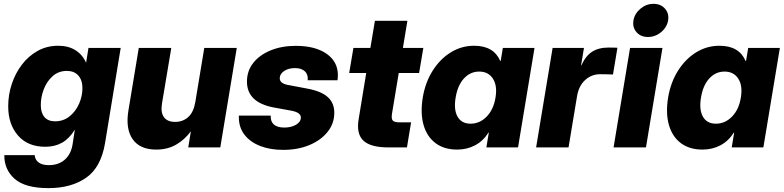

<svg xmlns="http://www.w3.org/2000/svg" viewBox="-20 -764 4065 995"><path d="M231.4 210.9Q109.9 210.9 55.7 162.6Q1.5 114.3 2.4 40H159.7Q161.6 64 180.2 77.9Q198.7 91.8 233.4 91.8Q283.7 91.8 316.2 63Q348.6 34.2 356.4 -17.6L367.7 -91.3H367.2Q338.9 -45.4 301.5 -24.4Q264.2 -3.4 214.4 -3.4Q124 -3.4 73.2 -61.8Q22.5 -120.1 22.5 -213.4Q22.5 -272.5 41 -328.6Q59.6 -384.8 93.8 -429.4Q127.9 -474.1 175.5 -500.5Q223.1 -526.9 281.7 -526.9Q335 -526.9 371.6 -503.4Q408.2 -480 425.8 -439.5H426.3L438.5 -515.6H605.5L524.4 -22.5Q503.4 103.5 426.3 157.2Q349.1 210.9 231.4 210.9ZM265.6 -135.3Q308.6 -135.3 340.6 -161.1Q372.6 -187 389.9 -226.6Q407.2 -266.1 407.2 -307.1Q407.2 -349.1 385.7 -372.8Q364.3 -396.5 326.7 -396.5Q283.2 -396.5 252.9 -369.4Q222.7 -342.3 207 -301.8Q191.4 -261.2 191.4 -219.7Q191.4 -179.2 210.4 -157.2Q229.5 -135.3 265.6 -135.3Z M789.6 11.2Q705.1 11.2 667.5 -42.5Q629.9 -96.2 645.5 -191.4L699.2 -515.6H867.7L819.3 -226.6Q812 -180.7 829.8 -156.5Q847.7 -132.3 887.7 -132.3Q927.7 -132.3 955.6 -157.5Q983.4 -182.6 992.2 -235.4L1038.6 -515.6H1207L1121.6 0H955.6L969.2 -83.5Q936 -39.1 891.8 -13.9Q847.7 11.2 789.6 11.2Z M1447.8 12.7Q1379.9 12.7 1328.1 -7.6Q1276.4 -27.8 1247.1 -65.7Q1217.8 -103.5 1217.8 -156.7Q1217.8 -162.1 1217.8 -165H1382.8Q1380.4 -103 1454.1 -103Q1489.3 -103 1514.2 -117.7Q1539.1 -132.3 1539.1 -155.3Q1539.1 -181.2 1489.7 -190.4L1398.9 -207Q1259.8 -232.9 1259.8 -341.3Q1259.8 -396.5 1292.5 -438Q1325.2 -479.5 1382.6 -502.9Q1439.9 -526.4 1513.2 -526.4Q1613.3 -526.4 1672.1 -485.6Q1731 -444.8 1731 -374.5Q1731 -360.8 1729 -348.1H1574.7Q1577.6 -377.9 1559.8 -394.5Q1542 -411.1 1508.8 -411.1Q1474.6 -411.1 1452.1 -395.8Q1429.7 -380.4 1429.7 -358.4Q1429.7 -331.5 1472.7 -323.7L1573.2 -304.7Q1644.5 -291.5 1678.5 -261Q1712.4 -230.5 1712.4 -179.7Q1712.4 -124 1677.7 -80.6Q1643.1 -37.1 1583.3 -12.2Q1523.4 12.7 1447.8 12.7Z M2173.8 -515.6 2151.9 -385.7H2046.4L2011.2 -173.3Q2007.3 -148.4 2015.6 -139.2Q2023.9 -129.9 2051.8 -129.9H2110.4L2088.9 0H1993.7Q1900.9 0 1863.5 -34.9Q1826.2 -69.8 1838.4 -145L1877.9 -385.7H1789.6L1811.5 -515.6H1899.4L1922.9 -656.2H2091.3L2067.9 -515.6Z M2349.1 11.2Q2281.7 11.2 2237.1 -22.2Q2192.4 -55.7 2175 -116.5Q2157.7 -177.2 2170.9 -258.8Q2184.1 -337.4 2222.4 -397.9Q2260.7 -458.5 2316.2 -492.7Q2371.6 -526.9 2437 -526.9Q2538.6 -526.9 2572.3 -448.2H2574.7L2585.9 -515.6H2750L2664.6 0H2500.5L2513.2 -76.7H2511.2Q2484.4 -33.7 2442.4 -11.2Q2400.4 11.2 2349.1 11.2ZM2418.5 -123Q2466.3 -123 2502.2 -159.9Q2538.1 -196.8 2547.9 -258.8Q2558.1 -319.8 2534.4 -356.4Q2510.7 -393.1 2463.4 -393.1Q2417 -393.1 2384.3 -357.4Q2351.6 -321.8 2341.3 -258.8Q2330.6 -195.3 2351.3 -159.2Q2372.1 -123 2418.5 -123Z M2758.3 0 2843.8 -515.6H3006.3L2991.2 -424.8H2992.7Q3014.6 -474.1 3048.3 -495.8Q3082 -517.6 3134.3 -517.6Q3147.5 -517.6 3158.4 -517.3Q3169.4 -517.1 3179.7 -516.6L3156.7 -377.9Q3147.9 -378.4 3128.4 -378.9Q3108.9 -379.4 3090.3 -379.4Q3045.4 -379.4 3012.2 -349.1Q2979 -318.8 2970.2 -264.2L2926.3 0Z M3159.7 0 3245.1 -515.6H3413.1L3327.6 0ZM3337.9 -572.3Q3300.3 -572.3 3278.6 -597.2Q3256.8 -622.1 3262.7 -658.2Q3269 -693.8 3299.1 -719Q3329.1 -744.1 3366.7 -744.1Q3404.3 -744.1 3426.3 -719Q3448.2 -693.8 3442.4 -658.2Q3436 -622.1 3405.8 -597.2Q3375.5 -572.3 3337.9 -572.3Z M3620.6 11.2Q3553.2 11.2 3508.5 -22.2Q3463.9 -55.7 3446.5 -116.5Q3429.2 -177.2 3442.4 -258.8Q3455.6 -337.4 3493.9 -397.9Q3532.2 -458.5 3587.6 -492.7Q3643.1 -526.9 3708.5 -526.9Q3810.1 -526.9 3843.8 -448.2H3846.2L3857.4 -515.6H4021.5L3936 0H3772L3784.7 -76.7H3782.7Q3755.9 -33.7 3713.9 -11.2Q3671.9 11.2 3620.6 11.2ZM3689.9 -123Q3737.8 -123 3773.7 -159.9Q3809.6 -196.8 3819.3 -258.8Q3829.6 -319.8 3805.9 -356.4Q3782.2 -393.1 3734.9 -393.1Q3688.5 -393.1 3655.8 -357.4Q3623 -321.8 3612.8 -258.8Q3602.1 -195.3 3622.8 -159.2Q3643.6 -123 3689.9 -123Z"/></svg>

Font: Inter Display ExtraBold
Style: Italic
Weight: 800
Italic angle: -9.39999°
Designer: Rasmus Andersson
Foundry: rsms
Version: Version 4.000;git-a52131595